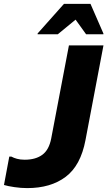

<svg xmlns="http://www.w3.org/2000/svg" viewBox="-48 -953 550 985"><path d="M91.6 12Q59.8 12 25.8 7Q-8.2 2 -27.6 -4L-0.4 -149.6H10.4Q22.4 -142.9 39.2 -138.3Q56 -133.6 78.8 -133.6Q134.6 -133.6 169.1 -158.9Q203.6 -184.2 214.8 -243L305.6 -720H482.8L390.6 -234.6Q366.1 -104.1 289.3 -46.1Q212.5 12 91.6 12ZM144.9 -777.2V-781.2L280.2 -933.2H416.2L482.5 -781.2V-777.2H393.7L339.8 -852.2L248.5 -777.2Z"/></svg>

Font: Kufam
Style: Italic
Weight: 400
Italic angle: -11°
Designer: Artur Schmal
Foundry: Original Type
Version: Version 1.301; ttfautohint (v1.8.3)